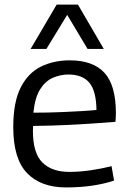

<svg xmlns="http://www.w3.org/2000/svg" viewBox="-20 -810 559 840"><path d="M269 10Q159 10 98.5 -52.5Q38 -115 38 -254Q38 -363 70.5 -427Q103 -491 159 -518.5Q215 -546 285 -546Q387 -546 437 -491.5Q487 -437 487 -315Q487 -308 486.5 -297.5Q486 -287 485 -277Q457 -275 404 -271Q351 -267 279.5 -263.5Q208 -260 125 -259Q124 -250 124 -238Q124 -140 165.5 -99Q207 -58 283 -58Q331 -58 380 -65.5Q429 -73 468 -83L479 -20Q438 -6 384.5 2Q331 10 269 10ZM126 -317Q190 -317 247 -319.5Q304 -322 345 -324.5Q386 -327 402 -329Q401 -412 371 -448Q341 -484 279 -484Q245 -484 212 -470Q179 -456 156 -420Q133 -384 126 -317ZM114 -596 228 -790H321L434 -596H363L274 -745L183 -596Z"/></svg>

Font: Georama
Style: Regular
Weight: 400
Designer: Jean-Baptiste Levee
Foundry: Production Type
Version: Version 1.000